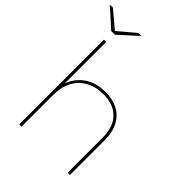

<svg xmlns="http://www.w3.org/2000/svg" viewBox="-268 -1056 1190 1190"><g transform="rotate(45 327.5 -461.0)"><path d="M115 0V-742H135V-370L133 -373Q156 -441 212 -480.5Q268 -520 352 -520Q416 -520 462 -495.5Q508 -471 533.5 -423Q559 -375 559 -305V0H539V-305Q539 -401 490 -451Q441 -501 353 -501Q285 -501 236 -473.5Q187 -446 161 -396.5Q135 -347 135 -281V0ZM109 -812 -13 -922H14L128 -826H122L236 -922H263L141 -812Z"/></g></svg>

Font: Montserrat Thin Thin
Style: Regular
Weight: 250
Version: Version 9.000